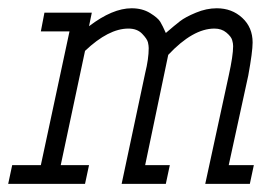

<svg xmlns="http://www.w3.org/2000/svg" viewBox="-25 -451 643 471"><path d="M84 -419.9H200.2L193.4 -386.7Q251 -430.7 297.9 -430.7Q324.2 -430.7 343.3 -418.9Q362.3 -407.2 368.2 -397.5Q374 -387.7 381.8 -370.1Q403.3 -388.7 416.5 -398.9Q429.7 -409.2 455.6 -419.9Q481.4 -430.7 506.8 -430.7Q543.9 -430.7 569.3 -407.2Q594.7 -383.8 594.7 -346.7Q594.7 -324.2 584 -265.6L536.1 -45.9H597.7L587.9 0H478.5L536.1 -265.6Q546.9 -314.5 546.9 -337.9Q546.9 -344.7 544.4 -353Q542 -361.3 530.3 -371.1Q518.6 -380.9 501 -380.9Q448.2 -380.9 387.7 -316.4L331.1 -45.9H391.6L381.8 0H273.4L331.1 -271.5Q339.8 -306.6 339.8 -333Q339.8 -338.9 337.9 -347.2Q335.9 -355.5 323.7 -368.2Q311.5 -380.9 290 -380.9Q241.2 -380.9 183.6 -326.2L124 -45.9H193.4L183.6 0H-4.9L4.9 -45.9H75.2L145.5 -374H75.2Z"/></svg>

Font: Thabit-Oblique
Style: Oblique
Weight: 500
Designer: Regenerated by Nadim Shaikli
Foundry: MAK Alagha
Version: 0.01